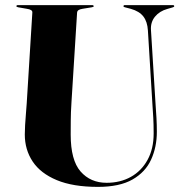

<svg xmlns="http://www.w3.org/2000/svg" viewBox="-20 -720 712 751"><path d="M576.5 -307 558.5 -601Q556.5 -635 540.8 -655.5Q525 -676 491.5 -685.5L468.5 -691.5Q465.5 -692.5 464.2 -693.2Q463 -694 463 -696Q463 -697.5 464.2 -698.8Q465.5 -700 468 -700H656.5Q659 -700 660.2 -698.8Q661.5 -697.5 661.5 -696Q661.5 -694 659.8 -693Q658 -692 655 -691L634.5 -685Q604 -676.5 586.2 -654.8Q568.5 -633 570.5 -602.5L588.5 -312Q590.5 -285 592 -258.5Q593.5 -232 593.5 -204.5Q593.5 -145 571.2 -96Q549 -47 498.5 -18Q448 11 363 11Q265.5 11 202 -15.5Q138.5 -42 107.8 -88.2Q77 -134.5 77 -194Q77 -208 78.2 -230.8Q79.5 -253.5 81.5 -276.5Q83.5 -299.5 84.5 -315.5L106.5 -671Q107 -677 101.5 -680.5Q96 -684 85.5 -685.5L51 -691.5Q44 -693 44 -696Q44 -697.5 45.5 -698.8Q47 -700 49.5 -700H340.5Q343.5 -700 345 -698.8Q346.5 -697.5 346.5 -696Q346.5 -694 344.8 -693.2Q343 -692.5 339 -691.5L302.5 -685.5Q292.5 -684 287.2 -680.5Q282 -677 281.5 -670.5L259.5 -319Q257 -280.5 256.8 -248.2Q256.5 -216 256.5 -193.5Q256.5 -93.5 295.2 -49.2Q334 -5 397 -5Q450.5 -5 492 -28.2Q533.5 -51.5 557.2 -94.8Q581 -138 581 -198Q581 -234.5 579.5 -259.8Q578 -285 576.5 -307Z"/></svg>

Font: Fraunces 120pt
Style: Bold
Weight: 700
Version: Version 1.000;[b76b70a41]